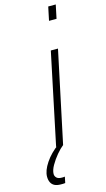

<svg xmlns="http://www.w3.org/2000/svg" viewBox="-232 -788 570 1036"><g transform="rotate(-15 53.0 -270.5)"><path d="M138 -667 154 -743H196L180 -667ZM-1 0 106 -510H146L38 0ZM-28 202Q-50 202 -63.5 195Q-77 188 -83.5 174.5Q-90 161 -90 143Q-90 109 -61.5 66.5Q-33 24 14 -10L38 0Q20 14 -0.5 38.5Q-21 63 -36.5 90Q-52 117 -52 138Q-52 150 -43 159Q-34 168 -14 168Q-11 168 -7.5 168Q-4 168 3 167L-4 201Q-11 202 -16 202Q-21 202 -28 202Z"/></g></svg>

Font: Saira UltraCondensed ExtraLight
Style: Italic
Weight: 250
Width: 1
Italic angle: -12°
Designer: Hector Gatti with collaboration of the Omnibus-Type team
Foundry: Omnibus-Type
Version: Version 1.101